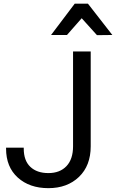

<svg xmlns="http://www.w3.org/2000/svg" viewBox="-20 -984 616 1019"><path d="M12.2 -195.3Q12.2 -97.7 74.5 -41.5Q136.7 14.6 236.8 14.6Q336.9 14.6 399.2 -45.2Q461.4 -105 461.4 -207.5V-710.9H367.7V-207.5Q367.7 -139.2 332.8 -102.3Q297.9 -65.4 236.8 -65.4Q175.8 -65.4 140.9 -98.6Q106 -131.8 106 -195.3V-200.2H12.2ZM446.8 -964.4H376.5L251 -798.3H335.4L413.6 -887.2L494.6 -797.4L576.2 -798.3Z"/></svg>

Font: Roboto Flex
Style: Regular
Weight: 400
Designer: Berlow after Robertson
Foundry: Google
Version: Version 3.200;gftools[0.9.32]